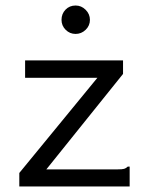

<svg xmlns="http://www.w3.org/2000/svg" viewBox="-20 -676 540 696"><path d="M50 -49 333 -394H71V-457H426V-408L148 -62H406Q423 -62 430 -64Q437 -66 443 -72H450V0H50ZM254 -553Q233 -553 218 -568Q203 -583 203 -604Q203 -626 217.5 -641Q232 -656 254 -656Q275 -656 290.5 -640.5Q306 -625 306 -604Q306 -583 290.5 -568Q275 -553 254 -553Z"/></svg>

Font: Ligconsolata
Style: Regular
Weight: 400
Monospace: yes
Designer: Raph Levien, Cyreal, Brenton Simpson
Foundry: Raph Levien, Cyreal, Google
Version: Version 3.001; ttfautohint (v1.8.2.53-6de2)